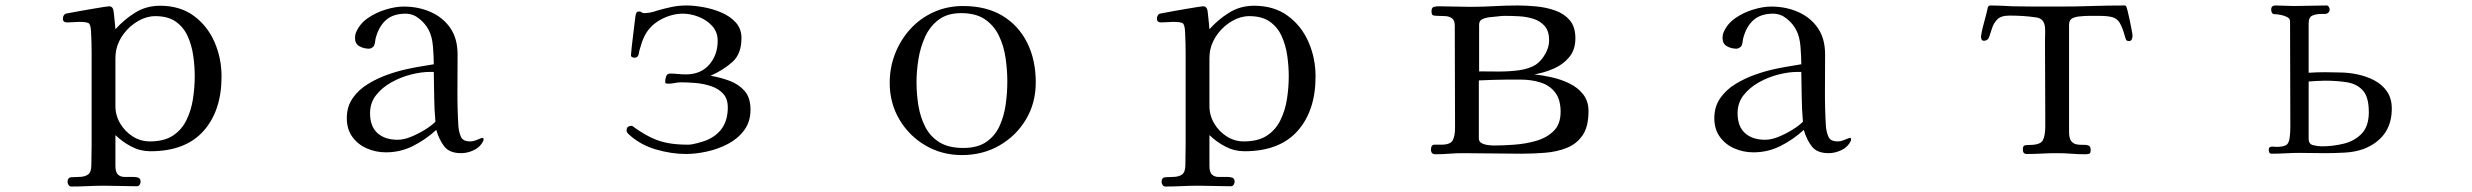

<svg xmlns="http://www.w3.org/2000/svg" viewBox="-20 -562 9040 702"><path d="M692 -284Q692 -320 686.5 -358.5Q681 -397 666 -430Q651 -463 622.5 -483Q594 -503 548 -503Q516 -503 485.5 -485.5Q455 -468 433.5 -440Q412 -412 405 -380Q402 -365 402 -349Q402 -333 402 -317Q402 -281 402 -245.5Q402 -210 402 -174Q402 -140 419.5 -110.5Q437 -81 465.5 -63Q494 -45 528 -45Q580 -45 612 -66Q644 -87 661.5 -122.5Q679 -158 685.5 -200Q692 -242 692 -284ZM790 -282Q790 -157 724 -83Q658 -9 530 -9Q493 -9 460.5 -26Q428 -43 402 -68V44Q402 68 411.5 76.5Q421 85 436 85Q451 85 469 85Q479 85 486.5 88Q494 91 494 103Q494 108 490.5 113.5Q487 119 480 119Q450 119 420.5 118Q391 117 361 117Q331 117 301 118.5Q271 120 241 120Q234 120 230.5 114Q227 108 227 103Q227 87 241 86Q255 85 266 85Q290 85 302 76Q314 67 314 41Q314 22 314.5 4Q315 -14 315 -33V-291Q315 -329 315 -367.5Q315 -406 313 -444Q312 -473 303.5 -477.5Q295 -482 269 -482Q259 -482 248 -481Q237 -480 226 -480Q210 -480 210 -493Q210 -507 220 -512Q221 -512 236 -515Q251 -518 274 -522Q297 -526 320 -530Q343 -534 359.5 -536.5Q376 -539 379 -539Q389 -539 393 -530Q395 -527 396.5 -511Q398 -495 400 -478Q402 -461 402 -455Q434 -491 474.5 -516Q515 -541 565 -541Q638 -541 688 -504.5Q738 -468 764 -409Q790 -350 790 -282Z M1572 -117Q1568 -162 1567.5 -207.5Q1567 -253 1566 -299H1551Q1520 -299 1482.5 -289.5Q1445 -280 1411 -261Q1377 -242 1355 -214Q1333 -186 1333 -148Q1333 -100 1360 -75.5Q1387 -51 1434 -51Q1456 -51 1482 -61.5Q1508 -72 1532.5 -87Q1557 -102 1572 -117ZM1748 -53Q1748 -49 1747 -47Q1737 -25 1713.5 -13.5Q1690 -2 1666 -2Q1624 -2 1605 -26Q1586 -50 1575 -87Q1537 -52 1490.5 -28.5Q1444 -5 1391 -5Q1354 -5 1321 -19.5Q1288 -34 1268 -62Q1248 -90 1248 -130Q1248 -172 1269.5 -203Q1291 -234 1325.5 -255Q1360 -276 1398.5 -289.5Q1437 -303 1471 -310Q1494 -315 1518 -319Q1542 -323 1566 -327Q1566 -355 1563 -392Q1560 -429 1547 -453Q1535 -476 1512.5 -494Q1490 -512 1463 -512Q1417 -512 1390.5 -488Q1364 -464 1353 -420Q1352 -415 1351.5 -409.5Q1351 -404 1349 -399Q1348 -393 1341.5 -388.5Q1335 -384 1329 -384Q1310 -384 1294 -393Q1278 -402 1278 -423Q1278 -435 1282 -444Q1295 -475 1324.5 -495.5Q1354 -516 1390 -527Q1426 -538 1456 -538Q1510 -538 1555 -518Q1600 -498 1626.5 -459.5Q1653 -421 1653 -363Q1653 -298 1652.5 -232Q1652 -166 1656 -100Q1658 -78 1665.5 -61.5Q1673 -45 1699 -45Q1711 -45 1726 -51.5Q1741 -58 1745 -58Q1748 -58 1748 -53Z M2724 -161Q2724 -117 2701 -86Q2678 -55 2642 -36Q2606 -17 2565 -8Q2524 1 2488 1Q2435 1 2378.5 -15.5Q2322 -32 2281 -69Q2278 -72 2274.5 -75.5Q2271 -79 2271 -84Q2271 -95 2276.5 -98.5Q2282 -102 2288 -102Q2291 -102 2295.5 -99Q2300 -96 2302 -94Q2335 -71 2364 -57.5Q2393 -44 2424.5 -38.5Q2456 -33 2496 -33Q2509 -33 2531 -39Q2553 -45 2565 -50Q2641 -83 2641 -169Q2641 -201 2624 -219.5Q2607 -238 2580 -247Q2553 -256 2524 -258.5Q2495 -261 2471 -261Q2459 -261 2447 -258.5Q2435 -256 2423 -256Q2419 -256 2415.5 -257Q2412 -258 2412 -263Q2412 -272 2415.5 -282.5Q2419 -293 2430 -293Q2444 -293 2458.5 -291.5Q2473 -290 2488 -290Q2542 -290 2573 -325.5Q2604 -361 2604 -413Q2604 -445 2584 -467Q2564 -489 2534.5 -500.5Q2505 -512 2477 -512Q2437 -512 2398 -491.5Q2359 -471 2339 -435Q2332 -422 2327 -407.5Q2322 -393 2318 -378Q2317 -374 2316 -368Q2315 -362 2313 -358Q2309 -351 2300 -351Q2296 -351 2291.5 -353Q2287 -355 2287 -360Q2287 -365 2289.5 -388Q2292 -411 2295.5 -439Q2299 -467 2301.5 -488.5Q2304 -510 2305 -511Q2307 -516 2309 -518Q2311 -520 2317 -520Q2322 -520 2326 -517Q2330 -514 2334 -514Q2347 -514 2359 -516.5Q2371 -519 2382 -523Q2409 -531 2435.5 -536.5Q2462 -542 2490 -542Q2516 -542 2550.5 -536Q2585 -530 2617 -516.5Q2649 -503 2670 -480Q2691 -457 2691 -423Q2691 -365 2658 -335.5Q2625 -306 2578 -285Q2614 -279 2647.5 -266.5Q2681 -254 2702.5 -229.5Q2724 -205 2724 -161Z M3663 -264Q3663 -307 3656.5 -351Q3650 -395 3632 -432Q3614 -469 3581 -491.5Q3548 -514 3494 -514Q3444 -514 3412 -490Q3380 -466 3362.5 -427.5Q3345 -389 3338 -345.5Q3331 -302 3331 -262Q3331 -218 3338 -175.5Q3345 -133 3363 -98Q3381 -63 3414.5 -42Q3448 -21 3502 -21Q3554 -21 3586 -43Q3618 -65 3634.5 -101Q3651 -137 3657 -179.5Q3663 -222 3663 -264ZM3767 -261Q3767 -185 3731 -125Q3695 -65 3634 -30Q3573 5 3497 5Q3424 5 3364 -30Q3304 -65 3268.5 -125Q3233 -185 3233 -259Q3233 -316 3253 -366.5Q3273 -417 3308.5 -456Q3344 -495 3393.5 -517.5Q3443 -540 3501 -540Q3586 -540 3645 -504.5Q3704 -469 3735.5 -406Q3767 -343 3767 -261Z M4692 -284Q4692 -320 4686.5 -358.5Q4681 -397 4666 -430Q4651 -463 4622.5 -483Q4594 -503 4548 -503Q4516 -503 4485.5 -485.5Q4455 -468 4433.5 -440Q4412 -412 4405 -380Q4402 -365 4402 -349Q4402 -333 4402 -317Q4402 -281 4402 -245.5Q4402 -210 4402 -174Q4402 -140 4419.5 -110.5Q4437 -81 4465.5 -63Q4494 -45 4528 -45Q4580 -45 4612 -66Q4644 -87 4661.5 -122.5Q4679 -158 4685.5 -200Q4692 -242 4692 -284ZM4790 -282Q4790 -157 4724 -83Q4658 -9 4530 -9Q4493 -9 4460.5 -26Q4428 -43 4402 -68V44Q4402 68 4411.5 76.5Q4421 85 4436 85Q4451 85 4469 85Q4479 85 4486.5 88Q4494 91 4494 103Q4494 108 4490.5 113.5Q4487 119 4480 119Q4450 119 4420.5 118Q4391 117 4361 117Q4331 117 4301 118.5Q4271 120 4241 120Q4234 120 4230.5 114Q4227 108 4227 103Q4227 87 4241 86Q4255 85 4266 85Q4290 85 4302 76Q4314 67 4314 41Q4314 22 4314.5 4Q4315 -14 4315 -33V-291Q4315 -329 4315 -367.5Q4315 -406 4313 -444Q4312 -473 4303.5 -477.5Q4295 -482 4269 -482Q4259 -482 4248 -481Q4237 -480 4226 -480Q4210 -480 4210 -493Q4210 -507 4220 -512Q4221 -512 4236 -515Q4251 -518 4274 -522Q4297 -526 4320 -530Q4343 -534 4359.5 -536.5Q4376 -539 4379 -539Q4389 -539 4393 -530Q4395 -527 4396.5 -511Q4398 -495 4400 -478Q4402 -461 4402 -455Q4434 -491 4474.5 -516Q4515 -541 4565 -541Q4638 -541 4688 -504.5Q4738 -468 4764 -409Q4790 -350 4790 -282Z M5686 -153Q5686 -198 5666 -224Q5646 -250 5612.5 -260.5Q5579 -271 5539 -271H5491Q5465 -271 5439 -270Q5413 -269 5387 -268V-56Q5387 -44 5397.5 -38.5Q5408 -33 5421.5 -31.5Q5435 -30 5443 -30Q5475 -30 5516.5 -33Q5558 -36 5596.5 -47Q5635 -58 5660.5 -83Q5686 -108 5686 -153ZM5644 -414Q5644 -448 5628 -466.5Q5612 -485 5587 -493Q5562 -501 5534 -502.5Q5506 -504 5481 -504Q5475 -504 5469 -503.5Q5463 -503 5456 -502Q5447 -501 5430.5 -499.5Q5414 -498 5401 -492.5Q5388 -487 5388 -472V-301Q5416 -301 5455.5 -300.5Q5495 -300 5533 -305Q5571 -310 5596 -326Q5616 -340 5630 -365Q5644 -390 5644 -414ZM5788 -156Q5788 -99 5766.5 -67.5Q5745 -36 5709 -21.5Q5673 -7 5629.5 -3.5Q5586 0 5542 0Q5489 0 5435.5 -1Q5382 -2 5329 -2Q5304 -2 5279 0Q5254 2 5228 2Q5212 2 5212 -15Q5212 -33 5225 -33Q5238 -33 5250 -33Q5283 -33 5291.5 -49Q5300 -65 5300 -95Q5300 -188 5299.5 -281Q5299 -374 5299 -468Q5299 -487 5289.5 -494.5Q5280 -502 5266 -503Q5252 -504 5238 -504Q5225 -504 5219.5 -506Q5214 -508 5214 -521Q5214 -534 5222 -536.5Q5230 -539 5240 -539Q5269 -539 5297.5 -538Q5326 -537 5355 -537Q5399 -537 5443 -539.5Q5487 -542 5530 -542Q5561 -542 5597.5 -538.5Q5634 -535 5666.5 -523.5Q5699 -512 5719.5 -488Q5740 -464 5740 -422Q5740 -380 5717.5 -353Q5695 -326 5660.5 -311Q5626 -296 5590 -290Q5619 -287 5653 -279.5Q5687 -272 5718 -257Q5749 -242 5768.5 -217Q5788 -192 5788 -156Z M6572 -117Q6568 -162 6567.5 -207.5Q6567 -253 6566 -299H6551Q6520 -299 6482.5 -289.5Q6445 -280 6411 -261Q6377 -242 6355 -214Q6333 -186 6333 -148Q6333 -100 6360 -75.5Q6387 -51 6434 -51Q6456 -51 6482 -61.5Q6508 -72 6532.5 -87Q6557 -102 6572 -117ZM6748 -53Q6748 -49 6747 -47Q6737 -25 6713.5 -13.5Q6690 -2 6666 -2Q6624 -2 6605 -26Q6586 -50 6575 -87Q6537 -52 6490.5 -28.5Q6444 -5 6391 -5Q6354 -5 6321 -19.5Q6288 -34 6268 -62Q6248 -90 6248 -130Q6248 -172 6269.5 -203Q6291 -234 6325.5 -255Q6360 -276 6398.5 -289.5Q6437 -303 6471 -310Q6494 -315 6518 -319Q6542 -323 6566 -327Q6566 -355 6563 -392Q6560 -429 6547 -453Q6535 -476 6512.5 -494Q6490 -512 6463 -512Q6417 -512 6390.5 -488Q6364 -464 6353 -420Q6352 -415 6351.5 -409.5Q6351 -404 6349 -399Q6348 -393 6341.5 -388.5Q6335 -384 6329 -384Q6310 -384 6294 -393Q6278 -402 6278 -423Q6278 -435 6282 -444Q6295 -475 6324.5 -495.5Q6354 -516 6390 -527Q6426 -538 6456 -538Q6510 -538 6555 -518Q6600 -498 6626.5 -459.5Q6653 -421 6653 -363Q6653 -298 6652.5 -232Q6652 -166 6656 -100Q6658 -78 6665.5 -61.5Q6673 -45 6699 -45Q6711 -45 6726 -51.5Q6741 -58 6745 -58Q6748 -58 6748 -53Z M7777 -431Q7777 -425 7774.5 -418.5Q7772 -412 7764 -412Q7755 -412 7753 -417.5Q7751 -423 7749 -430Q7740 -462 7730.5 -478Q7721 -494 7704 -499Q7687 -504 7655 -504Q7637 -504 7619 -504Q7601 -504 7584 -502Q7569 -501 7557 -495Q7545 -489 7545 -471V-80Q7545 -56 7553 -46Q7561 -36 7573 -34Q7585 -32 7596.5 -32.5Q7608 -33 7616 -30Q7624 -27 7624 -14Q7624 -2 7619 0Q7614 2 7603 2Q7578 2 7552.5 0Q7527 -2 7501 -2Q7473 -2 7445.5 -0.5Q7418 1 7390 1Q7376 1 7376 -15Q7376 -29 7383 -30.5Q7390 -32 7400 -32Q7440 -32 7449 -49Q7458 -66 7458 -100V-139Q7458 -207 7457.5 -274.5Q7457 -342 7457 -409Q7457 -423 7457.5 -436Q7458 -449 7457 -462Q7454 -494 7426 -498Q7401 -502 7376.5 -503.5Q7352 -505 7327 -505Q7296 -505 7282.5 -491Q7269 -477 7263.5 -459Q7258 -441 7253 -427Q7248 -413 7234 -413Q7227 -413 7225 -418Q7223 -423 7223 -429Q7223 -432 7226 -446.5Q7229 -461 7234 -479Q7239 -497 7243 -513Q7247 -529 7248 -535Q7250 -540 7252.5 -541Q7255 -542 7260 -542Q7280 -542 7299.5 -541Q7319 -540 7338 -539Q7380 -538 7422.5 -538Q7465 -538 7507 -538Q7568 -538 7628 -540Q7688 -542 7749 -542Q7751 -542 7753 -540Q7755 -538 7759 -522.5Q7763 -507 7767 -487.5Q7771 -468 7774 -452Q7777 -436 7777 -431Z M8641 -152Q8641 -207 8619.5 -231Q8598 -255 8562 -261Q8526 -267 8481 -267Q8466 -267 8451 -266Q8436 -265 8421 -264V-54Q8421 -35 8438 -31Q8455 -27 8469 -27Q8511 -27 8550.5 -37Q8590 -47 8615.5 -74Q8641 -101 8641 -152ZM8725 -165Q8725 -110 8698 -73Q8671 -36 8621 -17Q8590 -6 8552.5 -4Q8515 -2 8482 -2Q8458 -2 8434.5 -2.5Q8411 -3 8387 -3Q8362 -3 8337 -1.5Q8312 0 8286 0Q8279 0 8277 -5Q8275 -10 8275 -15Q8275 -26 8288 -26Q8292 -26 8296 -25.5Q8300 -25 8304 -25Q8327 -25 8338.5 -31.5Q8350 -38 8352 -63Q8354 -79 8354 -95Q8354 -111 8354 -126Q8354 -215 8353.5 -305Q8353 -395 8353 -484Q8353 -494 8342.5 -499.5Q8332 -505 8319 -507.5Q8306 -510 8298 -510Q8290 -510 8287 -515Q8284 -520 8284 -527Q8284 -542 8300 -542Q8317 -542 8333.5 -541Q8350 -540 8366 -540Q8396 -540 8426.5 -541Q8457 -542 8487 -542Q8492 -542 8495 -536.5Q8498 -531 8498 -527Q8498 -517 8487 -512Q8483 -511 8477.5 -511Q8472 -511 8467 -511Q8448 -511 8434.5 -505Q8421 -499 8421 -476V-296Q8436 -297 8451 -297.5Q8466 -298 8481 -298L8535 -297Q8566 -297 8599.5 -290Q8633 -283 8661.5 -268Q8690 -253 8707.5 -227.5Q8725 -202 8725 -165Z"/></svg>

Font: Kaisei Tokumin
Style: Regular
Weight: 400
Designer: Font-Kai, 金井和夫
Foundry: KAZUO KANAI
Version: Version 5.003